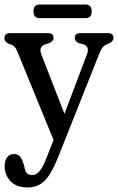

<svg xmlns="http://www.w3.org/2000/svg" viewBox="-24 -580 520 846"><path d="M181.5 114 212 37 54 -349Q46.5 -367.5 39.8 -374.5Q33 -381.5 13 -388Q-4.5 -396.5 -4.5 -410.5Q-4.5 -434 20.5 -434H188Q212 -434 212 -412.5Q212 -398.5 191.5 -389.5L175.5 -384.5Q145 -374.5 158.5 -339.5L260 -78.5L359.5 -341.5Q372 -375 343 -385L324.5 -389.5Q305.5 -397.5 305.5 -412.5Q305.5 -434 331.5 -434H451Q476 -434 476 -412.5Q476 -399 458 -389.5Q438.5 -382.5 430 -373.2Q421.5 -364 412.5 -341L231 115.5Q201 189.5 171.5 217.8Q142 246 97 246Q49 246 22.8 218.8Q-3.5 191.5 -3.5 151.5Q-3.5 127 7.5 112.8Q18.5 98.5 38.5 98.5Q53 98.5 62.2 107.5Q71.5 116.5 79 139.5L84 157.5Q87 177 95.8 184.2Q104.5 191.5 117.5 191.5Q135 191.5 150 174.5Q165 157.5 181.5 114ZM123.5 -530Q123.5 -560 150.5 -560H352.5Q380 -560 380 -530Q380 -500 352.5 -500H150.5Q123.5 -500 123.5 -530Z"/></svg>

Font: Fraunces 144pt SuperSoft
Style: Regular
Weight: 400
Version: Version 1.000;[b76b70a41]